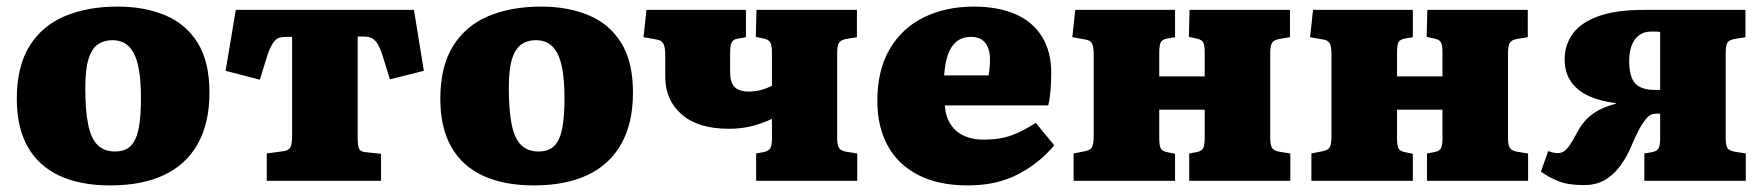

<svg xmlns="http://www.w3.org/2000/svg" viewBox="-20 -549 5350 583"><path d="M315 14Q224 14 160.5 -15.5Q97 -45 64 -103.5Q31 -162 31 -249Q31 -347 69.5 -409Q108 -471 177 -500Q246 -529 337 -529Q419 -529 482 -502.5Q545 -476 580.5 -418.5Q616 -361 616 -268Q616 -176 581 -113Q546 -50 479 -18Q412 14 315 14ZM329 -89Q360 -89 377 -106Q394 -123 401 -158.5Q408 -194 408 -250Q408 -302 402 -336.5Q396 -371 384.5 -390.5Q373 -410 357.5 -418.5Q342 -427 321 -427Q296 -427 277.5 -414.5Q259 -402 249 -370.5Q239 -339 239 -282Q239 -215 247.5 -172Q256 -129 276 -109Q296 -89 329 -89Z M790 0V-83L841 -90Q857 -92 862 -102Q867 -112 867 -138V-437H849Q838 -437 830 -435Q822 -433 815.5 -426.5Q809 -420 803 -408.5Q797 -397 791 -378L769 -307L665 -334L696 -519H1237L1267 -334L1164 -308L1142 -379Q1134 -404 1126 -416.5Q1118 -429 1108.5 -433.5Q1099 -438 1084 -438H1066V-131Q1066 -109 1070 -98.5Q1074 -88 1090 -87L1137 -82V0Z M1601 14Q1510 14 1446.5 -15.5Q1383 -45 1350 -103.5Q1317 -162 1317 -249Q1317 -347 1355.5 -409Q1394 -471 1463 -500Q1532 -529 1623 -529Q1705 -529 1768 -502.5Q1831 -476 1866.5 -418.5Q1902 -361 1902 -268Q1902 -176 1867 -113Q1832 -50 1765 -18Q1698 14 1601 14ZM1615 -89Q1646 -89 1663 -106Q1680 -123 1687 -158.5Q1694 -194 1694 -250Q1694 -302 1688 -336.5Q1682 -371 1670.5 -390.5Q1659 -410 1643.5 -418.5Q1628 -427 1607 -427Q1582 -427 1563.5 -414.5Q1545 -402 1535 -370.5Q1525 -339 1525 -282Q1525 -215 1533.5 -172Q1542 -129 1562 -109Q1582 -89 1615 -89Z M2276 0V-83L2298 -87Q2314 -90 2319 -99Q2324 -108 2324 -130V-188Q2294 -174 2262.5 -166Q2231 -158 2193 -158Q2100 -158 2050 -201.5Q2000 -245 2000 -316V-382Q2000 -407 1994 -417Q1988 -427 1974 -429L1934 -436L1943 -519H2245V-436L2217 -431Q2206 -429 2201.5 -419.5Q2197 -410 2197 -388V-330Q2197 -299 2210.5 -285Q2224 -271 2254 -271Q2273 -271 2291.5 -276Q2310 -281 2324 -289V-390Q2324 -411 2319 -420Q2314 -429 2299 -432L2275 -437L2277 -519H2582V-436L2551 -431Q2533 -428 2527.5 -419Q2522 -410 2522 -388V-130Q2522 -109 2527.5 -100Q2533 -91 2551 -88L2583 -83V0Z M2919 14Q2828 14 2766.5 -18.5Q2705 -51 2674.5 -108.5Q2644 -166 2644 -242Q2644 -336 2681.5 -400Q2719 -464 2785.5 -496.5Q2852 -529 2937 -529Q3009 -529 3062 -506.5Q3115 -484 3143.5 -438.5Q3172 -393 3172 -328Q3172 -302 3170 -276Q3168 -250 3163 -229H2849Q2851 -195 2866.5 -171.5Q2882 -148 2907.5 -136.5Q2933 -125 2967 -125Q3017 -125 3053 -138.5Q3089 -152 3125 -176L3181 -108Q3139 -56 3073.5 -21Q3008 14 2919 14ZM2847 -320H2982Q2984 -333 2985 -345Q2986 -357 2986 -369Q2986 -401 2971.5 -419Q2957 -437 2929 -437Q2901 -437 2883.5 -422Q2866 -407 2857.5 -380.5Q2849 -354 2847 -320Z M3240 0V-83L3275 -90Q3291 -93 3296 -102.5Q3301 -112 3301 -138V-382Q3301 -408 3295.5 -417.5Q3290 -427 3276 -429L3236 -436L3245 -519H3548V-436L3524 -432Q3508 -429 3504 -419.5Q3500 -410 3500 -388V-317H3638V-390Q3638 -411 3633.5 -420Q3629 -429 3613 -432L3590 -437L3592 -519H3897V-436L3866 -431Q3848 -428 3842.5 -419Q3837 -410 3837 -388V-130Q3837 -109 3842.5 -100Q3848 -91 3866 -88L3898 -83V0H3591V-83L3613 -87Q3629 -90 3633.5 -99Q3638 -108 3638 -130V-216H3500V-131Q3500 -109 3504 -99.5Q3508 -90 3524 -87L3548 -82V0Z M3962 0V-83L3997 -90Q4013 -93 4018 -102.5Q4023 -112 4023 -138V-382Q4023 -408 4017.5 -417.5Q4012 -427 3998 -429L3958 -436L3967 -519H4270V-436L4246 -432Q4230 -429 4226 -419.5Q4222 -410 4222 -388V-317H4360V-390Q4360 -411 4355.5 -420Q4351 -429 4335 -432L4312 -437L4314 -519H4619V-436L4588 -431Q4570 -428 4564.5 -419Q4559 -410 4559 -388V-130Q4559 -109 4564.5 -100Q4570 -91 4588 -88L4620 -83V0H4313V-83L4335 -87Q4351 -90 4355.5 -99Q4360 -108 4360 -130V-216H4222V-131Q4222 -109 4226 -99.5Q4230 -90 4246 -87L4270 -82V0Z M4790 13Q4741 13 4711.5 1Q4682 -11 4659 -28L4681 -90Q4688 -88 4695 -86Q4702 -84 4709 -84Q4721 -84 4729.5 -90Q4738 -96 4747.5 -110Q4757 -124 4770 -149Q4782 -171 4797.5 -187Q4813 -203 4834.5 -214.5Q4856 -226 4886 -234V-236Q4842 -241 4806.5 -256.5Q4771 -272 4751 -300Q4731 -328 4731 -369Q4731 -413 4756 -447Q4781 -481 4834 -500Q4887 -519 4972 -519H5280V-436L5249 -431Q5230 -428 5225 -419Q5220 -410 5220 -388V-130Q5220 -109 5225 -100Q5230 -91 5249 -88L5281 -83V0H4973V-83L4996 -87Q5012 -90 5016.5 -99Q5021 -108 5021 -130V-204Q5018 -204 5013.5 -204Q5009 -204 5004 -203.5Q4999 -203 4996 -202Q4987 -199 4976 -185.5Q4965 -172 4953.5 -149Q4942 -126 4929 -95Q4914 -63 4894.5 -38.5Q4875 -14 4849.5 -0.5Q4824 13 4790 13ZM5004 -276H5021V-452Q5015 -453 5008.5 -453Q5002 -453 4992 -453Q4972 -453 4957 -442Q4942 -431 4934.5 -411Q4927 -391 4927 -365Q4927 -315 4945.5 -295.5Q4964 -276 5004 -276Z"/></svg>

Font: Literata ExtraBold
Style: Regular
Weight: 800
Designer: Latin by Veronika Burian and Jose Scaglione. Greek by Irene Vlachou. Cyrillic by Vera Evstafieva.
Foundry: TypeTogether
Version: Version 3.103;gftools[0.9.29]